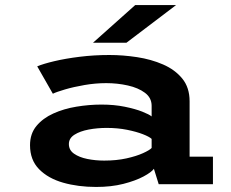

<svg xmlns="http://www.w3.org/2000/svg" viewBox="-20 -730 915 761"><path d="M361 11Q289.5 11 230 -6Q170.5 -23 134.8 -59.5Q99 -96 99 -154.5Q99 -200 124.5 -230.8Q150 -261.5 191.5 -280.2Q233 -299 283 -307.2Q333 -315.5 382 -315.5Q432.5 -315.5 474.2 -307Q516 -298.5 543.8 -287.5Q571.5 -276.5 581 -268.5V-310.5Q581 -342.5 554.5 -362.2Q528 -382 486.8 -391.2Q445.5 -400.5 401 -400.5Q358.5 -400.5 315 -393Q271.5 -385.5 237.5 -375.5Q203.5 -365.5 189.5 -358.5L127.5 -467Q151 -477 195.2 -487.5Q239.5 -498 296.2 -505Q353 -512 413.5 -512Q467.5 -512 523.2 -503.5Q579 -495 626.2 -474.5Q673.5 -454 702.5 -418.5Q731.5 -383 731.5 -328.5V-109H824V0H609L590 -61Q580.5 -47.5 548.8 -30.5Q517 -13.5 469 -1.2Q421 11 361 11ZM393 -93.5Q441.5 -93.5 481 -102.2Q520.5 -111 546.5 -122.8Q572.5 -134.5 581 -143.5V-179.5Q572 -188 546.5 -198Q521 -208 483.8 -215.5Q446.5 -223 403 -223Q365.5 -223 331.2 -216.5Q297 -210 275 -196Q253 -182 253 -159Q253 -135 273.5 -120.8Q294 -106.5 326 -100Q358 -93.5 393 -93.5ZM481 -560.5H348.5L516 -710H678Z"/></svg>

Font: Trispace SemiExpanded SemiBold
Style: Regular
Weight: 600
Width: 6
Designer: Tyler Finck
Foundry: Etcetera Type Company
Version: Version 1.210; ttfautohint (v1.8.3)